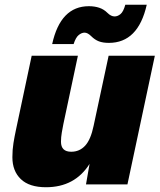

<svg xmlns="http://www.w3.org/2000/svg" viewBox="-20 -774 670 806"><path d="M173 12Q103 12 67.5 -22Q32 -56 32 -114Q32 -146 36.5 -173.5Q41 -201 47 -229L113 -540H307L246 -253Q243 -238 239.5 -218Q236 -198 236 -179Q236 -137 279 -137Q314 -137 337.5 -162.5Q361 -188 373 -246L436 -540H630L515 0H341L356 -86Q294 12 173 12ZM437 -594Q412 -594 395 -600.5Q378 -607 363 -622Q348 -637 335 -637Q323 -637 310.5 -627Q298 -617 289 -589H199Q234 -748 353 -748Q377 -748 396.5 -741.5Q416 -735 431 -720Q446 -705 461 -705Q474 -705 486 -715Q498 -725 506 -754H596Q560 -594 437 -594Z"/></svg>

Font: Geist Black
Style: Italic
Weight: 900
Italic angle: -12°
Designer: Basement.studio, Andrés Briganti, Mateo Zaragoza
Foundry: Basement.studio, Vercel, Andrés Briganti, Guido Ferreyra, Mateo Zaragoza
Version: Version 1.500; ttfautohint (v1.8.4.7-5d5b)